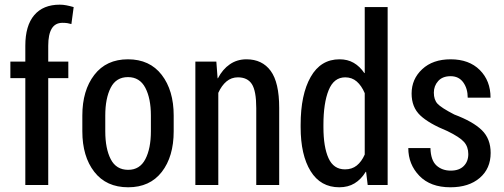

<svg xmlns="http://www.w3.org/2000/svg" viewBox="-20 -792 2156 822"><path d="M88.4 0V-457.5H24.4V-528.3H88.4V-596.2Q88.4 -682.1 126.5 -727.1Q164.6 -772 235.8 -772Q250 -772 263.9 -769.3Q277.8 -766.6 295.4 -761.7L285.6 -689Q277.8 -691.4 268.6 -692.9Q259.3 -694.3 247.6 -694.3Q216.3 -694.3 201.4 -669.4Q186.5 -644.5 186.5 -596.2V-528.3H272.5V-457.5H186.5V0Z M332.5 -297.4Q332.5 -404.8 383.8 -471.4Q435.1 -538.1 527.8 -538.1Q621.1 -538.1 672.4 -471.4Q723.6 -404.8 723.6 -297.4V-230Q723.6 -121.6 672.6 -55.9Q621.6 9.8 528.8 9.8Q435.1 9.8 383.8 -56.2Q332.5 -122.1 332.5 -230ZM430.7 -230Q430.7 -155.8 454.1 -110.4Q477.5 -64.9 528.8 -64.9Q578.6 -64.9 602.3 -110.6Q626 -156.2 626 -230V-297.4Q626 -370.6 602.1 -416.3Q578.1 -461.9 527.8 -461.9Q477.1 -461.9 453.9 -416.3Q430.7 -370.6 430.7 -297.4Z M906.2 -528.3 911.6 -457H913.1Q933.1 -495.6 964.1 -516.8Q995.1 -538.1 1035.2 -538.1Q1102.5 -538.1 1138.9 -488.5Q1175.3 -439 1175.3 -330.1V0H1077.1V-329.1Q1077.1 -402.8 1058.3 -431.9Q1039.6 -460.9 998.5 -460.9Q970.7 -460.9 949.7 -443.4Q928.7 -425.8 914.6 -394.5V0H816.4V-528.3Z M1267.1 -257.8Q1267.1 -387.2 1310.1 -462.6Q1353 -538.1 1433.6 -538.1Q1468.3 -538.1 1494.4 -522.9Q1520.5 -507.8 1540 -479L1541.5 -479.5V-761.7H1639.6V0H1554.2L1547.4 -56.2L1545.9 -56.6Q1525.9 -23.9 1498 -7.1Q1470.2 9.8 1432.6 9.8Q1352.5 9.8 1309.8 -59.3Q1267.1 -128.4 1267.1 -247.6ZM1364.7 -247.6Q1364.7 -162.6 1386.5 -114.7Q1408.2 -66.9 1457 -66.9Q1486.8 -66.9 1507.3 -83.3Q1527.8 -99.6 1541.5 -130.4V-393.1Q1527.8 -425.3 1507.3 -443.1Q1486.8 -460.9 1458 -460.9Q1409.2 -460.9 1387 -405.8Q1364.7 -350.6 1364.7 -257.8Z M1984.9 -132.3Q1984.9 -163.6 1966.6 -184.3Q1948.2 -205.1 1895 -231Q1815.9 -263.2 1779.1 -298.1Q1742.2 -333 1742.2 -391.6Q1742.2 -453.6 1787.6 -495.8Q1833 -538.1 1909.2 -538.1Q1988.3 -538.1 2034.2 -492.2Q2080.1 -446.3 2080.1 -374H1982.4Q1982.4 -412.6 1963.4 -439.2Q1944.3 -465.8 1909.2 -465.8Q1874.5 -465.8 1856 -445.1Q1837.4 -424.3 1837.4 -395.5Q1837.4 -364.7 1853.3 -347.7Q1869.1 -330.6 1924.8 -301.8Q2005.4 -271.5 2043 -234.6Q2080.6 -197.8 2080.6 -137.2Q2080.6 -70.3 2033.9 -30.3Q1987.3 9.8 1908.2 9.8Q1822.8 9.8 1775.4 -39.3Q1728 -88.4 1728 -158.2H1822.8Q1824.2 -106 1848.4 -83.7Q1872.6 -61.5 1909.7 -61.5Q1945.8 -61.5 1965.3 -81.1Q1984.9 -100.6 1984.9 -132.3Z"/></svg>

Font: Franco
Style: Regular
Weight: 400
Designer: Google
Version: Version 1.200311; 2013